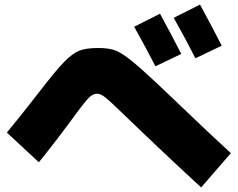

<svg xmlns="http://www.w3.org/2000/svg" viewBox="-20 -830 1040 840"><path d="M773 -594 660 -540Q620 -618 567 -713L680 -770Q725 -688 773 -594ZM950 -630 835 -575Q793 -658 740 -752L855 -810Q919 -692 950 -630ZM150 -120 10 -250Q60 -310 148 -423Q224 -522 261 -559.5Q298 -597 327 -608.5Q356 -620 410 -620Q458 -620 487 -608.5Q516 -597 565 -556.5Q614 -516 727 -408Q916 -227 990 -160L860 -10Q699 -158 529 -322Q461 -388 440.5 -404Q420 -420 405 -420Q388 -420 371.5 -405Q355 -390 311 -330Q230 -219 150 -120Z"/></svg>

Font: Mplus 1p Black
Style: Regular
Weight: 900
Version: Version 1.061